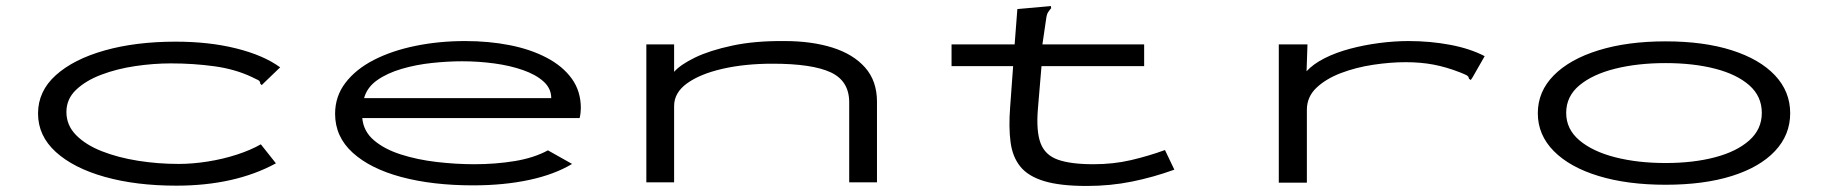

<svg xmlns="http://www.w3.org/2000/svg" viewBox="-20 -604 6040 636"><path d="M564 11Q431 11 327.5 -18Q224 -47 165 -100.5Q106 -154 106 -228Q106 -302 165 -355Q224 -408 327 -437Q430 -466 562 -466Q673 -466 763 -443.5Q853 -421 908 -381L854 -329L847 -322L842 -327Q842 -335 835.5 -338.5Q829 -342 814 -349Q759 -375 690 -384.5Q621 -394 546 -394Q488 -394 427.5 -385Q367 -376 315.5 -356.5Q264 -337 232 -306.5Q200 -276 200 -233Q200 -189 232 -156.5Q264 -124 317.5 -103Q371 -82 437 -71.5Q503 -61 572 -61Q618 -61 668.5 -69Q719 -77 765 -92Q811 -107 844 -126L894 -63Q758 11 564 11Z M1547 10Q1413 10 1310 -17.5Q1207 -45 1148.5 -98Q1090 -151 1090 -227Q1090 -285 1124.5 -330Q1159 -375 1218.5 -405.5Q1278 -436 1356 -452Q1434 -468 1521 -468Q1599 -468 1668 -454.5Q1737 -441 1790.5 -413Q1844 -385 1874 -343.5Q1904 -302 1904 -246Q1904 -238 1903 -229.5Q1902 -221 1900 -213H1180Q1184 -169 1218.5 -139.5Q1253 -110 1307.5 -92.5Q1362 -75 1426 -67.5Q1490 -60 1551 -60Q1622 -60 1685.5 -70.5Q1749 -81 1795 -106L1875 -61Q1817 -26 1733 -8Q1649 10 1547 10ZM1186 -279H1806Q1806 -311 1780.5 -334Q1755 -357 1712 -372Q1669 -387 1616.5 -394Q1564 -401 1511 -401Q1464 -401 1411.5 -395.5Q1359 -390 1311 -376Q1263 -362 1229.5 -338.5Q1196 -315 1186 -279Z M2121 0V-457H2213V-366Q2234 -390 2282.5 -413.5Q2331 -437 2406 -453Q2481 -469 2579 -468Q2668 -468 2737 -446.5Q2806 -425 2845.5 -380.5Q2885 -336 2885 -267V0H2793V-265Q2793 -336 2731.5 -364.5Q2670 -393 2539 -393Q2447 -393 2373 -376Q2299 -359 2256 -328Q2213 -297 2213 -253V0Z M3132 -457H3341L3350 -574L3451 -583L3461 -584L3462 -577Q3456 -570 3451.5 -563Q3447 -556 3445 -539L3433 -457H3770V-385H3430L3418 -243Q3412 -169 3427 -129.5Q3442 -90 3484.5 -75Q3527 -60 3602 -60Q3668 -60 3726 -73.5Q3784 -87 3839 -107L3870 -42Q3801 -17 3729.5 -2.5Q3658 12 3580 12Q3492 12 3439 -4Q3386 -20 3360 -52Q3334 -84 3327.5 -133Q3321 -182 3326 -248L3336 -385H3132Z M4216 -457H4311L4308 -368Q4330 -392 4367.5 -411Q4405 -430 4452 -442.5Q4499 -455 4549 -461.5Q4599 -468 4646 -468Q4718 -468 4784 -455.5Q4850 -443 4898 -418L4858 -348L4852 -339L4846 -343Q4845 -351 4838.5 -354.5Q4832 -358 4817 -364Q4771 -382 4728.5 -390Q4686 -398 4636 -398Q4586 -398 4529 -389.5Q4472 -381 4422 -362Q4372 -343 4340.5 -313Q4309 -283 4309 -240V1H4216Z M5497 8Q5371 8 5275.5 -21Q5180 -50 5127 -103.5Q5074 -157 5074 -229Q5074 -301 5127 -354.5Q5180 -408 5275.5 -437.5Q5371 -467 5497 -467Q5624 -467 5716.5 -437.5Q5809 -408 5859.5 -354.5Q5910 -301 5910 -229Q5910 -157 5859.5 -103.5Q5809 -50 5716.5 -21Q5624 8 5497 8ZM5497 -64Q5589 -64 5661 -83Q5733 -102 5774.5 -139Q5816 -176 5816 -230Q5816 -285 5774.5 -321.5Q5733 -358 5661 -376.5Q5589 -395 5497 -395Q5405 -395 5330.5 -376.5Q5256 -358 5212 -321.5Q5168 -285 5168 -230Q5168 -176 5212 -139Q5256 -102 5330.5 -83Q5405 -64 5497 -64Z"/></svg>

Font: Inconsolata UltraExpanded
Style: Regular
Weight: 400
Width: 9
Monospace: yes
Designer: Raph Levien, Cyreal, Brenton Simpson
Foundry: Raph Levien, Cyreal, Google
Version: Version 3.000; ttfautohint (v1.8.2.53-6de2)